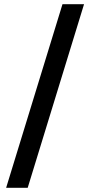

<svg xmlns="http://www.w3.org/2000/svg" viewBox="-20 -730 427 910"><path d="M9.1 160 276.1 -710H378.3L111.3 160Z"/></svg>

Font: Source Serif 4 Variable
Style: Regular
Weight: 400
Designer: Frank Grießhammer
Foundry: Adobe
Version: Version 4.005;hotconv 1.1.0;makeotfexe 2.6.0